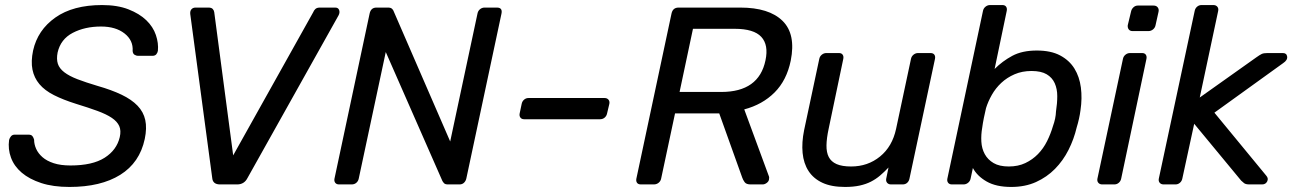

<svg xmlns="http://www.w3.org/2000/svg" viewBox="-20 -730 5115 760"><path d="M16 -176Q18 -184 23.5 -190.5Q29 -197 38 -197H93Q104 -197 108.5 -191Q113 -185 115 -177Q115 -159 123 -141Q131 -123 148 -108Q165 -93 192.5 -84Q220 -75 259 -75Q346 -75 394 -105.5Q442 -136 454 -187Q460 -213 452 -231Q444 -249 422.5 -263.5Q401 -278 365.5 -291Q330 -304 281 -319Q230 -335 193.5 -353.5Q157 -372 136 -397Q115 -422 108.5 -454.5Q102 -487 111 -530Q129 -611 199 -660.5Q269 -710 384 -710Q445 -710 488.5 -693Q532 -676 559 -650Q586 -624 597 -591.5Q608 -559 605 -529Q604 -522 599 -515.5Q594 -509 583 -509H526Q520 -509 513 -513Q506 -517 505 -528Q508 -570 473 -597.5Q438 -625 380 -625Q316 -625 268 -600Q220 -575 208 -522Q203 -496 209 -477.5Q215 -459 234.5 -444Q254 -429 286.5 -416.5Q319 -404 366 -390Q422 -374 461.5 -355Q501 -336 524.5 -311.5Q548 -287 555 -255Q562 -223 553 -180Q533 -86 456 -38Q379 10 255 10Q190 10 143 -5.5Q96 -21 66 -46.5Q36 -72 23.5 -106Q11 -140 16 -176Z M754 -700H805Q817 -700 822 -694.5Q827 -689 828 -682L903 -115L1220 -682Q1222 -688 1228 -694Q1234 -700 1246 -700H1307Q1319 -700 1322.5 -690Q1326 -680 1320 -669L960 -26Q947 0 919 0H851Q822 0 820 -26L733 -675Q732 -687 738 -693.5Q744 -700 754 -700Z M1304 -23 1443 -676Q1448 -700 1470 -700H1516Q1527 -700 1532 -695Q1537 -690 1538 -686L1762 -170L1870 -676Q1872 -687 1880 -693.5Q1888 -700 1898 -700H1947Q1970 -700 1965 -676L1826 -24Q1824 -14 1817 -7Q1810 0 1799 0H1753Q1742 0 1737.5 -5Q1733 -10 1731 -14L1507 -524L1400 -23Q1398 -13 1390.5 -6.5Q1383 0 1372 0H1322Q1312 0 1307 -6.5Q1302 -13 1304 -23Z M2037 -281 2045 -319Q2047 -329 2054.5 -335.5Q2062 -342 2072 -342H2373Q2383 -342 2388.5 -335.5Q2394 -329 2392 -319L2383 -281Q2381 -271 2373.5 -264.5Q2366 -258 2355 -258H2055Q2045 -258 2040 -264.5Q2035 -271 2037 -281Z M2499 -23 2638 -676Q2643 -700 2666 -700H2910Q3024 -700 3077.5 -647.5Q3131 -595 3110 -490Q3094 -412 3046 -364Q2998 -316 2926 -297L3024 -31Q3025 -28 3024.5 -26Q3024 -24 3024 -20Q3023 -12 3015 -6Q3007 0 2999 0H2951Q2934 0 2927.5 -9Q2921 -18 2918 -27L2827 -281H2652L2597 -23Q2595 -13 2587 -6.5Q2579 0 2568 0H2517Q2506 0 2501.5 -6.5Q2497 -13 2499 -23ZM2670 -366H2835Q2984 -366 3010 -491Q3023 -552 2993.5 -584Q2964 -616 2888 -616H2723Z M3163 -215 3223 -497Q3225 -507 3233 -513.5Q3241 -520 3251 -520H3301Q3311 -520 3315.5 -513.5Q3320 -507 3318 -497L3260 -220Q3252 -183 3251.5 -155Q3251 -127 3260.5 -108.5Q3270 -90 3291.5 -80.5Q3313 -71 3349 -71Q3415 -71 3463.5 -110.5Q3512 -150 3527 -220L3586 -497Q3588 -507 3596 -513.5Q3604 -520 3614 -520H3663Q3674 -520 3678.5 -513.5Q3683 -507 3681 -497L3580 -23Q3578 -13 3571 -6.5Q3564 0 3553 0H3507Q3497 0 3491.5 -6.5Q3486 -13 3488 -23L3497 -67Q3480 -49 3463.5 -35Q3447 -21 3427.5 -11Q3408 -1 3383 4.5Q3358 10 3325 10Q3271 10 3235.5 -6.5Q3200 -23 3180.5 -53Q3161 -83 3157 -124.5Q3153 -166 3163 -215Z M3730 -23 3871 -687Q3873 -697 3881 -703.5Q3889 -710 3899 -710H3948Q3958 -710 3962.5 -703.5Q3967 -697 3965 -687L3917 -457Q3948 -488 3987 -509Q4026 -530 4084 -530Q4140 -530 4176.5 -510.5Q4213 -491 4233 -458.5Q4253 -426 4258.5 -383.5Q4264 -341 4257 -294Q4255 -278 4251 -260Q4247 -242 4242 -226Q4231 -179 4209.5 -136.5Q4188 -94 4156 -61.5Q4124 -29 4081 -9.5Q4038 10 3983 10Q3923 10 3885.5 -11.5Q3848 -33 3831 -65L3822 -23Q3820 -13 3812 -6.5Q3804 0 3794 0H3748Q3738 0 3733 -6.5Q3728 -13 3730 -23ZM3973 -71Q4010 -71 4038.5 -84.5Q4067 -98 4088.5 -120Q4110 -142 4124.5 -171Q4139 -200 4148 -231Q4159 -261 4160 -289Q4165 -321 4165 -349.5Q4165 -378 4155 -400.5Q4145 -423 4123 -436Q4101 -449 4063 -449Q4026 -449 3996 -436Q3966 -423 3943.5 -402Q3921 -381 3906 -354.5Q3891 -328 3883 -302Q3879 -286 3874.5 -263.5Q3870 -241 3868 -225Q3863 -197 3864.5 -169.5Q3866 -142 3878 -120Q3890 -98 3913 -84.5Q3936 -71 3973 -71Z M4324 -23 4425 -497Q4427 -507 4435 -513.5Q4443 -520 4453 -520H4501Q4511 -520 4515.5 -513.5Q4520 -507 4518 -497L4418 -23Q4416 -13 4408.5 -6.5Q4401 0 4391 0H4343Q4333 0 4327.5 -6.5Q4322 -13 4324 -23ZM4444 -630 4457 -684Q4459 -694 4466.5 -701Q4474 -708 4484 -708H4546Q4557 -708 4562.5 -701Q4568 -694 4566 -684L4554 -630Q4552 -620 4544 -613.5Q4536 -607 4526 -607H4463Q4453 -607 4448 -613.5Q4443 -620 4444 -630Z M4567 -23 4709 -687Q4711 -697 4718.5 -703.5Q4726 -710 4736 -710H4783Q4793 -710 4798.5 -703.5Q4804 -697 4802 -687L4729 -344L4953 -503Q4967 -513 4974.5 -516.5Q4982 -520 4997 -520H5058Q5073 -520 5075 -506Q5077 -492 5059 -480L4787 -284L4992 -35Q5002 -24 4996 -12Q4990 0 4976 0H4926Q4910 0 4904 -5.5Q4898 -11 4893 -15L4707 -240L4660 -23Q4658 -13 4650.5 -6.5Q4643 0 4633 0H4586Q4576 0 4570.5 -6.5Q4565 -13 4567 -23Z"/></svg>

Font: SVN-Rubik
Style: Italic
Weight: 400
Italic angle: -12°
Designer: Hubert and Fischer
Foundry: Hubert & Fischer
Version: Version 2.101; ttfautohint (v1.8.3)